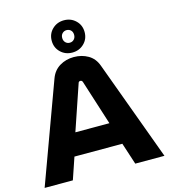

<svg xmlns="http://www.w3.org/2000/svg" viewBox="-133 -1045 1013 1150"><g transform="rotate(-15 373.0 -470.0)"><path d="M0 0 227 -619Q244 -665 283 -688.5Q322 -712 371 -712Q420 -712 459 -689.5Q498 -667 515 -620L743 0H562L518 -135H221L175 0ZM264 -274H475L386 -553Q384 -559 380.5 -561.5Q377 -564 372 -564Q367 -564 363.5 -561Q360 -558 359 -553ZM371 -740Q328 -740 298.5 -768.5Q269 -797 269 -840Q269 -883 298.5 -911.5Q328 -940 371 -940Q414 -940 443.5 -911.5Q473 -883 473 -840Q473 -797 443.5 -768.5Q414 -740 371 -740ZM371 -801Q387 -801 397.5 -812Q408 -823 408 -840Q408 -858 397.5 -868.5Q387 -879 371 -879Q356 -879 345 -868.5Q334 -858 334 -840Q334 -823 344.5 -812Q355 -801 371 -801Z"/></g></svg>

Font: MuseoModerno Thin
Style: Bold
Weight: 700
Version: Version 1.003